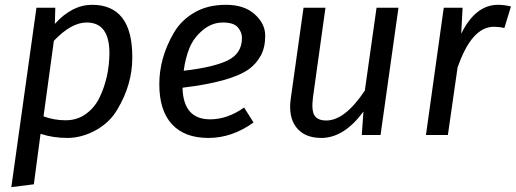

<svg xmlns="http://www.w3.org/2000/svg" viewBox="-20 -559 2136 795"><path d="M338.9 -465.8Q274.9 -465.8 203.1 -390.1L160.2 -77.1Q204.1 -61 252 -61Q299.8 -61 335.9 -87.4Q372.1 -113.3 392.6 -156.2Q432.1 -238.3 433.1 -338.9Q433.1 -465.8 338.9 -465.8ZM527.8 -319.8Q527.8 -209 465.8 -105.5Q435.1 -52.7 377.9 -20.5Q320.3 11.7 259.8 12.2Q199.2 12.2 147.9 -4.9L120.1 204.1L26.9 215.8L130.9 -526.9H209L207 -460Q278.3 -539.1 361.3 -539.1Q444.3 -539.1 486.3 -484.9Q528.3 -430.7 527.8 -319.8Z M981.9 -401.9Q981.9 -425.8 964.8 -445.8Q947.8 -465.8 902.8 -465.8Q857.9 -465.8 820.3 -434.8Q782.7 -403.8 765.1 -361.6Q747.6 -319.3 740.7 -266.1Q864.7 -280.3 923.3 -309.1Q981.9 -337.9 981.9 -401.9ZM1011.7 -273.4Q938.5 -220.2 735.8 -195.8Q738.8 -64.9 850.1 -64.9Q921.9 -64.9 990.7 -113.8L1029.8 -51.8Q940.9 12.2 842.8 12.2Q744.6 12.2 692.1 -44.4Q639.6 -101.1 639.6 -210.7Q639.6 -320.3 700.2 -423.8Q730.5 -475.6 785.2 -507.3Q839.8 -539.1 915.5 -539.1Q991.2 -539.1 1034.7 -500Q1078.1 -460.9 1078.1 -411.4Q1078.1 -361.8 1059.6 -328.4Q1041 -294.9 1011.7 -273.4Z M1331.1 -60.1Q1408.2 -60.1 1490.7 -184.1L1539.1 -526.9H1629.9L1555.7 0H1478L1484.9 -97.2Q1404.8 11.7 1311 12.2Q1241.2 12.2 1207 -31.5Q1172.9 -75.2 1184.1 -151.9L1236.8 -526.9H1327.6L1275.9 -155.8Q1269 -102.5 1282 -81.3Q1294.9 -60.1 1331.1 -60.1Z M2042.5 -539.1Q2067.4 -539.1 2095.7 -532.2L2068.4 -442.9Q2049.3 -447.8 2025.4 -448.2Q1932.6 -448.2 1874.5 -278.8L1834.5 0H1743.7L1817.4 -526.9H1895.5L1889.6 -418.9Q1948.2 -539.1 2042.5 -539.1Z"/></svg>

Font: FiraSans-Italic
Style: Italic
Weight: 400
Italic angle: -8°
Designer: Carrois Corporate & Edenspiekermann AG
Foundry: Carrois Corporate GbR & Edenspiekermann AG
Version: Version 3.106;PS 003.106;hotconv 1.0.70;makeotf.lib2.5.58329